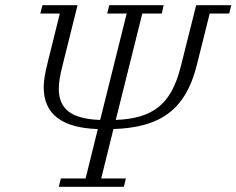

<svg xmlns="http://www.w3.org/2000/svg" viewBox="-20 -718 909 738"><path d="M214 -32H309L356 -222Q253 -225 200.5 -265Q148 -305 148 -383Q148 -400 151.5 -422.5Q155 -445 165 -485L210 -666H135L143 -698H278L222 -473Q212 -434 209 -413Q206 -392 206 -376Q206 -318 244 -289Q282 -260 365 -257L467 -666H392L400 -698H609L602 -666H527L425 -257Q477 -259 517.5 -270.5Q558 -282 588.5 -306Q619 -330 640 -368.5Q661 -407 675 -463L734 -698H869L861 -666H786L736 -466Q720 -402 693 -356.5Q666 -311 627 -282Q588 -253 535.5 -238.5Q483 -224 416 -222L369 -32H464L456 0H206Z"/></svg>

Font: IBM Plex Serif Light
Style: Italic
Weight: 300
Italic angle: -14°
Designer: Mike Abbink, Paul van der Laan, Pieter van Rosmalen
Foundry: Bold Monday
Version: Version 3.001